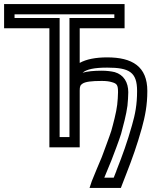

<svg xmlns="http://www.w3.org/2000/svg" viewBox="-58 -694 755 937"><path d="M465 -414C409 -414 363 -405 331 -387V-556H525H550V-581V-649V-674H525H-13H-38V-649V-581V-556H-13H183V0V25H208H306H331V0V-252C331 -272 334 -279 345 -286C359 -295 387 -299 439 -299C460 -299 475 -297 488 -293C513 -286 518 -279 518 -244C518 -224 516 -204 514 -183C510 -147 494 -87 485 -55C479 -35 446 53 439 72C438 74 391 186 390 190L379 223H414H515H532L538 207L557 158C588 79 611 14 634 -68C650 -126 661 -180 661 -250C661 -370 587 -414 465 -414ZM281 -252V-200V-25H233V-581V-606H208H13V-624H500V-606H306H281V-581V-325V-252ZM465 -364C573 -364 611 -342 611 -250C611 -184 602 -137 586 -82C563 -1 541 61 510 139V140L497 173H451C465 139 485 91 486 88C493 70 527 -19 533 -41C542 -74 559 -137 564 -178C566 -200 568 -223 568 -244C568 -292 546 -329 502 -342C485 -346 463 -349 439 -349C400 -349 368 -346 345 -339C365 -356 402 -364 465 -364Z"/></svg>

Font: Gamestation DisplayOutline
Style: Regular
Weight: 400
Designer: Jonas Hecksher
Foundry: Jonas Hecksher, Playtypeª, e-types AS
Version: Version 1.003